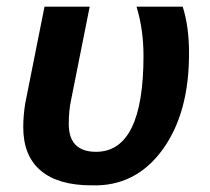

<svg xmlns="http://www.w3.org/2000/svg" viewBox="-20 -548 631 578"><path d="M114 -528H250L194 -247Q187 -215 187 -175Q187 -91 269 -91Q412 -91 412 -380Q412 -459 391 -528H530Q549 -468 549 -390Q550 -208 469 -97Q388 14 256 10Q155 10 102.5 -34.5Q50 -79 50 -165Q50 -200 56 -237Z"/></svg>

Font: Libra Sans
Style: Bold Italic
Weight: 700
Italic angle: -12°
Foundry: Context Ltd
Version: Version 1.002